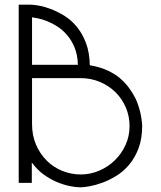

<svg xmlns="http://www.w3.org/2000/svg" viewBox="-20 -794 690 821"><path d="M60 -12V-774H111Q123 -774 146 -770Q169 -766 197 -755.5Q225 -745 254.5 -727Q284 -709 308 -680Q332 -651 347.5 -610.5Q363 -570 364 -515Q406 -508 438 -493.5Q470 -479 493 -459.5Q516 -440 532.5 -417Q549 -394 560 -372Q584 -319 588 -257Q588 -201 572.5 -160Q557 -119 532 -89.5Q507 -60 476.5 -41.5Q446 -23 417 -12.5Q388 -2 363 2.5Q338 7 324 7Q304 7 277.5 1.5Q251 -4 222.5 -16Q194 -28 166.5 -48Q139 -68 116 -99V-12ZM117 -720V-517H313Q312 -559 299 -590.5Q286 -622 267 -644Q248 -666 225.5 -680.5Q203 -695 181.5 -703.5Q160 -712 142.5 -715.5Q125 -719 117 -720ZM325 -48Q367 -48 405 -64.5Q443 -81 471.5 -109Q500 -137 517 -174.5Q534 -212 534 -255Q534 -297 518 -334.5Q502 -372 473.5 -400Q445 -428 406.5 -444Q368 -460 324 -460H117V-264Q117 -215 134 -175.5Q151 -136 179.5 -107.5Q208 -79 246 -63.5Q284 -48 325 -48Z"/></svg>

Font: LuenTai2017
Style: Regular
Weight: 400
Designer: LuenTai
Foundry: Microsoft Corpration
Version: Version 1.00 November 27, 2016, initial release